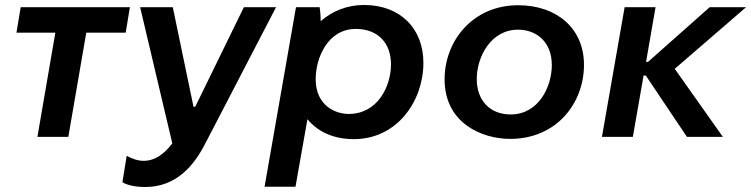

<svg xmlns="http://www.w3.org/2000/svg" viewBox="-20 -549 3012 770"><path d="M46 -418H202L130 0H254L326 -418H484L501 -520H63Z M562 201C688 201 758 114 802 29L1087 -520H958L763 -121H756L673 -520H542L671 26C637 71 599 96 557 96C532 96 511 88 488 76L471 182C496 197 535 201 562 201Z M1041 200H1165L1213 -71C1254 -21 1317 9 1399 9C1573 9 1678 -144 1678 -297C1678 -435 1585 -529 1440 -529C1372 -529 1313 -505 1266 -464C1266 -486 1264 -508 1262 -520H1167ZM1378 -92C1328 -92 1246 -123 1246 -232C1246 -316 1294 -433 1407 -433C1494 -433 1548 -378 1548 -291C1548 -203 1495 -92 1378 -92Z M2026 8C2213 8 2322 -136 2322 -289C2322 -435 2213 -528 2058 -528C1876 -528 1763 -385 1763 -231C1763 -54 1914 8 2026 8ZM2028 -90C1945 -90 1892 -146 1892 -232C1892 -319 1947 -430 2058 -430C2127 -430 2193 -385 2193 -288C2193 -201 2140 -90 2028 -90Z M2394 0H2518L2561 -246H2570L2735 0H2879L2686 -273L2972 -520H2826L2579 -301H2571L2609 -520H2485Z"/></svg>

Font: Fixel Display SemiBold
Style: Italic
Weight: 600
Italic angle: -10°
Designer: AlfaBravo + MacPaw
Foundry: Kyrylo Tkachov, Marchela Mozhyna, Serhii Makarenko, Maria Weinstein, Zakhar Kryvoshyya
Version: Version 1.210;Glyphs 3.2 (3217)